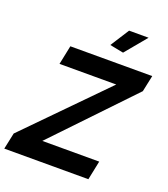

<svg xmlns="http://www.w3.org/2000/svg" viewBox="-197 -1033 1007 1148"><g transform="rotate(20 306.5 -459.0)"><path d="M-13 -104 463 -589H102L127 -710H648L626 -606L163 -121H525L500 0H-35ZM436 -782 349 -799 425 -918H549Z"/></g></svg>

Font: Raleway
Style: Bold Italic
Weight: 700
Italic angle: -12°
Designer: Matt McInerney, Pablo Impallari, Rodrigo Fuenzalida
Foundry: Matt McInerney, Pablo Impallari, Rodrigo Fuenzalida
Version: Version 4.101;RELEASE